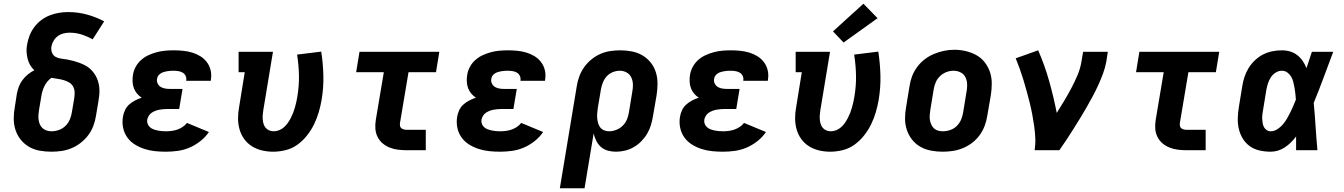

<svg xmlns="http://www.w3.org/2000/svg" viewBox="-20 -809 7240 1034"><path d="M257 8Q225 8 194 2.5Q163 -3 137 -18Q111 -33 92 -56.5Q73 -80 63.5 -109Q54 -138 54 -170Q54 -202 60 -234L71 -305Q75 -325 82 -343.5Q89 -362 101.5 -378.5Q114 -395 130 -408Q146 -421 165 -431Q151 -443 142 -459Q133 -475 128.5 -493.5Q124 -512 123 -531Q122 -550 126 -569Q130 -594 139.5 -618Q149 -642 165 -663.5Q181 -685 202.5 -701Q224 -717 248.5 -726.5Q273 -736 298 -740Q323 -744 348 -744Q400 -744 449 -730.5Q498 -717 541 -694L479 -597Q451 -613 420 -623Q389 -633 355 -633Q339 -633 322.5 -629Q306 -625 292 -615Q278 -605 269 -590Q260 -575 257 -559Q254 -542 260 -526Q266 -510 280 -502.5Q294 -495 311 -493Q328 -491 344.5 -488Q361 -485 377 -480.5Q393 -476 408 -470.5Q423 -465 437.5 -457.5Q452 -450 464 -439.5Q476 -429 485.5 -416Q495 -403 501.5 -388.5Q508 -374 511.5 -358Q515 -342 515.5 -325.5Q516 -309 514 -291.5Q512 -274 509 -257L497 -186Q493 -159 483 -132Q473 -105 456 -82Q439 -59 415.5 -40.5Q392 -22 365.5 -11Q339 0 311.5 4Q284 8 257 8ZM257 -102Q277 -102 297 -109Q317 -116 332 -130.5Q347 -145 355.5 -164.5Q364 -184 367 -204L379 -275Q382 -292 382 -309.5Q382 -327 374.5 -341.5Q367 -356 353 -364.5Q339 -373 323 -377.5Q307 -382 290 -384.5Q273 -387 257 -390Q244 -381 234.5 -369Q225 -357 218.5 -343.5Q212 -330 208 -316Q204 -302 202 -287L190 -216Q188 -203 187 -189.5Q186 -176 188 -163Q190 -150 195 -138.5Q200 -127 209.5 -118.5Q219 -110 231.5 -106Q244 -102 257 -102Z M874 8Q844 8 814.5 5Q785 2 757.5 -7Q730 -16 706 -31Q682 -46 665.5 -69Q649 -92 643 -121Q637 -150 642 -180Q645 -198 653 -215.5Q661 -233 675.5 -246Q690 -259 707.5 -268Q725 -277 743 -283Q729 -292 718 -305Q707 -318 701 -334Q695 -350 694 -368.5Q693 -387 696 -405Q699 -427 710.5 -448.5Q722 -470 740 -486Q758 -502 780 -512Q802 -522 824.5 -528Q847 -534 870 -536Q893 -538 915 -538Q941 -538 966 -535.5Q991 -533 1014.5 -526Q1038 -519 1058.5 -506.5Q1079 -494 1093.5 -475Q1108 -456 1114 -432Q1120 -408 1116 -383Q1116 -380 1115.5 -378Q1115 -376 1115 -374H983Q983 -375 983 -375.5Q983 -376 983 -377Q985 -389 979.5 -400.5Q974 -412 963.5 -418Q953 -424 940.5 -426Q928 -428 915 -428Q907 -428 898 -427.5Q889 -427 880.5 -425.5Q872 -424 863 -421.5Q854 -419 846 -414Q838 -409 832.5 -401.5Q827 -394 826 -385Q823 -372 829 -359.5Q835 -347 846 -340.5Q857 -334 870.5 -332Q884 -330 898 -330H963L945 -222H880Q870 -222 859 -221Q848 -220 837.5 -218Q827 -216 816.5 -212Q806 -208 796.5 -201.5Q787 -195 781 -185Q775 -175 773 -165Q771 -153 775 -142.5Q779 -132 787 -124.5Q795 -117 805.5 -113Q816 -109 827.5 -106.5Q839 -104 850.5 -103Q862 -102 874 -102Q889 -102 904.5 -104Q920 -106 934.5 -111Q949 -116 963 -125Q977 -134 987 -147L1105 -98Q1086 -70 1058.5 -48.5Q1031 -27 1000.5 -14Q970 -1 937.5 3.5Q905 8 874 8Z M1451 8Q1420 8 1390.5 1Q1361 -6 1336.5 -21.5Q1312 -37 1295 -60.5Q1278 -84 1270 -112.5Q1262 -141 1262 -172Q1262 -203 1268 -234L1298 -420H1265V-530H1450L1398 -216Q1396 -203 1395 -190.5Q1394 -178 1395 -165.5Q1396 -153 1399.5 -141.5Q1403 -130 1410.5 -121Q1418 -112 1429.5 -107Q1441 -102 1454 -102Q1468 -102 1482.5 -107.5Q1497 -113 1509 -123.5Q1521 -134 1530 -147Q1539 -160 1546 -173.5Q1553 -187 1558.5 -201Q1564 -215 1568 -229.5Q1572 -244 1575.5 -258.5Q1579 -273 1581 -287Q1591 -345 1590 -401.5Q1589 -458 1580 -515L1710 -531Q1720 -466 1721.5 -401.5Q1723 -337 1712 -271Q1706 -237 1696.5 -204.5Q1687 -172 1671.5 -140Q1656 -108 1633.5 -79.5Q1611 -51 1582 -30Q1553 -9 1518.5 -0.5Q1484 8 1451 8Z M2169 0Q2146 0 2122.5 -3Q2099 -6 2078 -14.5Q2057 -23 2040 -37.5Q2023 -52 2013 -72.5Q2003 -93 2001.5 -116.5Q2000 -140 2004 -164L2047 -420H1898L1916 -530H2346L2328 -420H2180L2134 -146Q2133 -138 2134.5 -130.5Q2136 -123 2141.5 -118.5Q2147 -114 2154.5 -112Q2162 -110 2169 -110H2273V0Z M2674 8Q2644 8 2614.5 5Q2585 2 2557.5 -7Q2530 -16 2506 -31Q2482 -46 2465.5 -69Q2449 -92 2443 -121Q2437 -150 2442 -180Q2445 -198 2453 -215.5Q2461 -233 2475.5 -246Q2490 -259 2507.5 -268Q2525 -277 2543 -283Q2529 -292 2518 -305Q2507 -318 2501 -334Q2495 -350 2494 -368.5Q2493 -387 2496 -405Q2499 -427 2510.5 -448.5Q2522 -470 2540 -486Q2558 -502 2580 -512Q2602 -522 2624.5 -528Q2647 -534 2670 -536Q2693 -538 2715 -538Q2741 -538 2766 -535.5Q2791 -533 2814.5 -526Q2838 -519 2858.5 -506.5Q2879 -494 2893.5 -475Q2908 -456 2914 -432Q2920 -408 2916 -383Q2916 -380 2915.5 -378Q2915 -376 2915 -374H2783Q2783 -375 2783 -375.5Q2783 -376 2783 -377Q2785 -389 2779.5 -400.5Q2774 -412 2763.5 -418Q2753 -424 2740.5 -426Q2728 -428 2715 -428Q2707 -428 2698 -427.5Q2689 -427 2680.5 -425.5Q2672 -424 2663 -421.5Q2654 -419 2646 -414Q2638 -409 2632.5 -401.5Q2627 -394 2626 -385Q2623 -372 2629 -359.5Q2635 -347 2646 -340.5Q2657 -334 2670.5 -332Q2684 -330 2698 -330H2763L2745 -222H2680Q2670 -222 2659 -221Q2648 -220 2637.5 -218Q2627 -216 2616.5 -212Q2606 -208 2596.5 -201.5Q2587 -195 2581 -185Q2575 -175 2573 -165Q2571 -153 2575 -142.5Q2579 -132 2587 -124.5Q2595 -117 2605.5 -113Q2616 -109 2627.5 -106.5Q2639 -104 2650.5 -103Q2662 -102 2674 -102Q2689 -102 2704.5 -104Q2720 -106 2734.5 -111Q2749 -116 2763 -125Q2777 -134 2787 -147L2905 -98Q2886 -70 2858.5 -48.5Q2831 -27 2800.5 -14Q2770 -1 2737.5 3.5Q2705 8 2674 8Z M2995 205 3086 -344Q3090 -371 3099.5 -397Q3109 -423 3125.5 -446.5Q3142 -470 3164.5 -488.5Q3187 -507 3213 -518.5Q3239 -530 3266.5 -534Q3294 -538 3320 -538Q3352 -538 3383 -532Q3414 -526 3439.5 -511Q3465 -496 3484 -472.5Q3503 -449 3512 -420Q3521 -391 3521 -359.5Q3521 -328 3516 -296L3497 -186Q3493 -161 3486 -137Q3479 -113 3466 -90.5Q3453 -68 3434.5 -49Q3416 -30 3393.5 -17Q3371 -4 3346.5 2Q3322 8 3297 8Q3274 8 3253 2Q3232 -4 3216.5 -17.5Q3201 -31 3191.5 -50Q3182 -69 3177 -90L3128 205ZM3260 -102Q3279 -102 3298.5 -109.5Q3318 -117 3333 -131.5Q3348 -146 3356 -165Q3364 -184 3367 -204L3385 -314Q3389 -334 3388.5 -354Q3388 -374 3380 -391.5Q3372 -409 3355 -418.5Q3338 -428 3318 -428Q3299 -428 3280 -420.5Q3261 -413 3247.5 -398Q3234 -383 3226.5 -364Q3219 -345 3216 -326L3200 -231Q3198 -217 3196.5 -202.5Q3195 -188 3196 -174.5Q3197 -161 3200.5 -147.5Q3204 -134 3212 -123.5Q3220 -113 3232.5 -107.5Q3245 -102 3260 -102Z M3874 8Q3844 8 3814.5 5Q3785 2 3757.5 -7Q3730 -16 3706 -31Q3682 -46 3665.5 -69Q3649 -92 3643 -121Q3637 -150 3642 -180Q3645 -198 3653 -215.5Q3661 -233 3675.5 -246Q3690 -259 3707.5 -268Q3725 -277 3743 -283Q3729 -292 3718 -305Q3707 -318 3701 -334Q3695 -350 3694 -368.5Q3693 -387 3696 -405Q3699 -427 3710.5 -448.5Q3722 -470 3740 -486Q3758 -502 3780 -512Q3802 -522 3824.5 -528Q3847 -534 3870 -536Q3893 -538 3915 -538Q3941 -538 3966 -535.5Q3991 -533 4014.5 -526Q4038 -519 4058.5 -506.5Q4079 -494 4093.5 -475Q4108 -456 4114 -432Q4120 -408 4116 -383Q4116 -380 4115.5 -378Q4115 -376 4115 -374H3983Q3983 -375 3983 -375.5Q3983 -376 3983 -377Q3985 -389 3979.5 -400.5Q3974 -412 3963.5 -418Q3953 -424 3940.5 -426Q3928 -428 3915 -428Q3907 -428 3898 -427.5Q3889 -427 3880.5 -425.5Q3872 -424 3863 -421.5Q3854 -419 3846 -414Q3838 -409 3832.5 -401.5Q3827 -394 3826 -385Q3823 -372 3829 -359.5Q3835 -347 3846 -340.5Q3857 -334 3870.5 -332Q3884 -330 3898 -330H3963L3945 -222H3880Q3870 -222 3859 -221Q3848 -220 3837.5 -218Q3827 -216 3816.5 -212Q3806 -208 3796.5 -201.5Q3787 -195 3781 -185Q3775 -175 3773 -165Q3771 -153 3775 -142.5Q3779 -132 3787 -124.5Q3795 -117 3805.5 -113Q3816 -109 3827.5 -106.5Q3839 -104 3850.5 -103Q3862 -102 3874 -102Q3889 -102 3904.5 -104Q3920 -106 3934.5 -111Q3949 -116 3963 -125Q3977 -134 3987 -147L4105 -98Q4086 -70 4058.5 -48.5Q4031 -27 4000.5 -14Q3970 -1 3937.5 3.5Q3905 8 3874 8Z M4451 8Q4420 8 4390.5 1Q4361 -6 4336.5 -21.5Q4312 -37 4295 -60.5Q4278 -84 4270 -112.5Q4262 -141 4262 -172Q4262 -203 4268 -234L4298 -420H4265V-530H4450L4398 -216Q4396 -203 4395 -190.5Q4394 -178 4395 -165.5Q4396 -153 4399.5 -141.5Q4403 -130 4410.5 -121Q4418 -112 4429.5 -107Q4441 -102 4454 -102Q4468 -102 4482.5 -107.5Q4497 -113 4509 -123.5Q4521 -134 4530 -147Q4539 -160 4546 -173.5Q4553 -187 4558.5 -201Q4564 -215 4568 -229.5Q4572 -244 4575.5 -258.5Q4579 -273 4581 -287Q4591 -345 4590 -401.5Q4589 -458 4580 -515L4710 -531Q4720 -466 4721.5 -401.5Q4723 -337 4712 -271Q4706 -237 4696.5 -204.5Q4687 -172 4671.5 -140Q4656 -108 4633.5 -79.5Q4611 -51 4582 -30Q4553 -9 4518.5 -0.5Q4484 8 4451 8ZM4523 -580 4466 -640 4630 -789 4706 -711Z M5056 8Q5024 8 4993 2Q4962 -4 4936 -19Q4910 -34 4891.5 -57.5Q4873 -81 4863.5 -110Q4854 -139 4854 -170.5Q4854 -202 4860 -234L4878 -344Q4882 -372 4892 -398.5Q4902 -425 4919.5 -448.5Q4937 -472 4960.5 -490Q4984 -508 5011 -519Q5038 -530 5065 -535.5Q5092 -541 5120 -541Q5152 -541 5182.5 -533.5Q5213 -526 5239 -511.5Q5265 -497 5283.5 -473Q5302 -449 5311.5 -420.5Q5321 -392 5321 -360Q5321 -328 5316 -296L5297 -186Q5293 -159 5283 -132Q5273 -105 5256 -81.5Q5239 -58 5215.5 -40Q5192 -22 5165 -11Q5138 0 5110.5 4Q5083 8 5056 8ZM5058 -102Q5078 -102 5098 -109Q5118 -116 5133 -131Q5148 -146 5156 -165Q5164 -184 5167 -204L5185 -314Q5189 -334 5188.5 -354.5Q5188 -375 5179.5 -392.5Q5171 -410 5153.5 -419Q5136 -428 5115 -428Q5095 -428 5076 -420.5Q5057 -413 5042 -398.5Q5027 -384 5019 -365Q5011 -346 5008 -326L4990 -216Q4988 -203 4987 -189Q4986 -175 4988 -162.5Q4990 -150 4995.5 -138Q5001 -126 5010 -117.5Q5019 -109 5032 -105.5Q5045 -102 5058 -102Z M5552 0Q5557 -33 5555.5 -65.5Q5554 -98 5549.5 -130Q5545 -162 5539 -193.5Q5533 -225 5525.5 -255.5Q5518 -286 5509.5 -316.5Q5501 -347 5492 -377Q5483 -407 5472.5 -436.5Q5462 -466 5450 -495L5571 -538Q5606 -458 5630 -373Q5654 -288 5671 -201Q5692 -234 5712 -267.5Q5732 -301 5750 -335Q5768 -369 5783 -404.5Q5798 -440 5804 -477L5813 -530H5946L5938 -477Q5932 -445 5920.5 -413.5Q5909 -382 5895 -351.5Q5881 -321 5865 -291Q5849 -261 5832 -231.5Q5815 -202 5797 -172.5Q5779 -143 5761 -114.5Q5743 -86 5724 -57Q5705 -28 5685 0Z M6369 0Q6346 0 6322.5 -3Q6299 -6 6278 -14.5Q6257 -23 6240 -37.5Q6223 -52 6213 -72.5Q6203 -93 6201.5 -116.5Q6200 -140 6204 -164L6247 -420H6098L6116 -530H6546L6528 -420H6380L6334 -146Q6333 -138 6334.5 -130.5Q6336 -123 6341.5 -118.5Q6347 -114 6354.5 -112Q6362 -110 6369 -110H6473V0Z M6823 8Q6793 8 6763.5 1.5Q6734 -5 6711 -21.5Q6688 -38 6673 -62.5Q6658 -87 6651.5 -115Q6645 -143 6646 -173.5Q6647 -204 6652 -234L6670 -344Q6674 -370 6682 -394.5Q6690 -419 6704 -442Q6718 -465 6738.5 -484.5Q6759 -504 6783 -516Q6807 -528 6832.5 -533Q6858 -538 6884 -538Q6907 -538 6928.5 -531.5Q6950 -525 6967 -511.5Q6984 -498 6996 -480Q7008 -462 7016 -442Q7023 -464 7030.5 -486Q7038 -508 7045 -530H7160Q7134 -461 7108.5 -392Q7083 -323 7055 -255Q7061 -191 7065 -127.5Q7069 -64 7075 0H6960Q6960 -18 6960 -36.5Q6960 -55 6960 -74Q6947 -57 6932 -42Q6917 -27 6899.5 -15.5Q6882 -4 6862.5 2Q6843 8 6823 8ZM6823 -102Q6841 -102 6858 -112.5Q6875 -123 6888 -138Q6901 -153 6910.5 -169.5Q6920 -186 6928.5 -203Q6937 -220 6944.5 -237.5Q6952 -255 6959 -273Q6958 -289 6956 -305Q6954 -321 6951.5 -336.5Q6949 -352 6945 -367.5Q6941 -383 6933.5 -396Q6926 -409 6913 -418.5Q6900 -428 6884 -428Q6866 -428 6850 -418Q6834 -408 6824 -392.5Q6814 -377 6808.5 -360Q6803 -343 6800 -326L6782 -216Q6780 -204 6778.5 -192.5Q6777 -181 6777.5 -169Q6778 -157 6780 -145.5Q6782 -134 6787 -124.5Q6792 -115 6801.5 -108.5Q6811 -102 6823 -102Z"/></svg>

Font: Iosevka Slab XBdEx
Style: Italic
Weight: 800
Width: 7
Italic angle: -9°
Monospace: yes
Designer: Belleve Invis
Foundry: Belleve Invis
Version: Version 11.1.1; ttfautohint (v1.8.3)